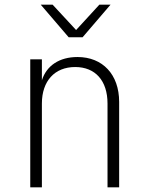

<svg xmlns="http://www.w3.org/2000/svg" viewBox="-20 -805 640 825"><path d="M275 -645H335L455 -785H407L307 -676L206 -785H155ZM110 0H160V-360C160 -457 215 -517 303 -517C389 -517 442 -459 442 -360V0H492V-367C492 -485 421 -560 313 -560C235 -560 180 -523 160 -460V-550H110Z"/></svg>

Font: JetBrains Mono Thin
Style: Regular
Weight: 100
Monospace: yes
Designer: Philipp Nurullin, Konstantin Bulenkov
Foundry: JetBrains
Version: Version 2.305